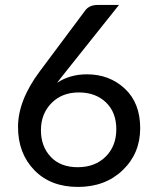

<svg xmlns="http://www.w3.org/2000/svg" viewBox="-20 -737 620 765"><path d="M293.9 -368.7Q226.6 -368.7 184.8 -325.9Q143.1 -283.2 143.1 -218.3Q143.1 -153.8 181.9 -112.3Q220.7 -70.8 289.6 -70.8Q358.4 -70.8 400.9 -112.8Q443.4 -154.8 443.4 -222.2Q443.4 -289.6 402.1 -329.1Q360.8 -368.7 293.9 -368.7ZM326.2 -440.9Q416 -440.9 477.3 -383.8Q538.6 -326.7 538.6 -226.1Q538.6 -126 469 -59.1Q399.4 7.8 290.5 7.8Q181.6 7.8 116.7 -59.1Q51.8 -126 51.8 -231.4Q51.8 -336.9 138.7 -453.1L318.8 -694.3Q335 -717.3 369.6 -717.3H454.1L241.2 -450.2Q232.4 -438.5 223.6 -428Q214.8 -417.5 207.5 -407.2Q258.8 -440.9 326.2 -440.9Z"/></svg>

Font: Lato-Medium
Style: Regular
Weight: 500
Designer: Lukasz Dziedzic
Foundry: tyPoland Lukasz Dziedzic
Version: Version 2.006; 2014-01-15